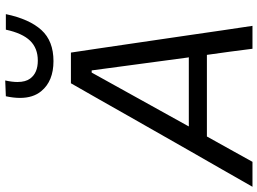

<svg xmlns="http://www.w3.org/2000/svg" viewBox="-172 -862 1011 754"><g transform="rotate(-90 334.0 -485.5)"><path d="M-23 0Q10 -58 46.5 -121.8Q83 -185.5 116 -243L255.5 -488Q291 -551 321.5 -604.5Q352 -657.5 383.5 -713H504L520 -606Q527.5 -552.5 537.5 -487L573.5 -241.5Q582 -182.5 591.2 -119.5Q600.5 -56.5 609 0H519Q513.5 -43 507.5 -89Q501 -134.5 495 -179H174.5Q149.5 -134.5 124.5 -89.2Q99.5 -44 75 0ZM217.5 -256.5 214 -250H485.5L484.5 -255L434 -631.5H425.5ZM470.5 -781.5Q392 -781.5 352.5 -829.5Q326 -861.5 326 -913Q326 -938.5 332.5 -968.5L394.5 -971Q388.5 -944 388.5 -923Q388.5 -891 402 -873Q424 -843 472.5 -843Q521 -843 550.5 -873.2Q580 -903.5 594 -968.5H655Q635.5 -876 592.5 -828.8Q549.5 -781.5 470.5 -781.5Z"/></g></svg>

Font: Heraclito
Style: Italic
Weight: 400
Italic angle: -12°
Designer: Kostas Bartsokas (font) & Cristiano Sobral (main changes)
Foundry: Kostas Bartsokas (font) & Cristiano Sobral (main changes)
Version: Version 1.00;July 8, 2020;FontCreator 13.0.0.2655 64-bit